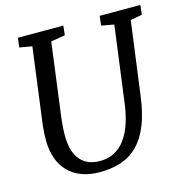

<svg xmlns="http://www.w3.org/2000/svg" viewBox="-110 -850 924 962"><g transform="rotate(-15 351.5 -368.5)"><path d="M70.8 -209C73.2 -74.2 150.9 9.8 291.5 9.8C458 9.8 556.6 -75.7 586.4 -306.2L637.2 -687L697.8 -697.8L703.1 -747.1H492.2L486.8 -697.8L551.8 -686L501.5 -305.7C481.9 -134.8 416.5 -43.9 306.2 -43.9C220.7 -43.9 170.4 -98.6 168.5 -204.1C168 -231.9 169.9 -262.2 173.8 -297.9L224.6 -686L298.3 -698.2L303.7 -747.1H67.9L62 -698.2L127 -687L74.7 -289.6C71.8 -260.7 70.3 -234.4 70.8 -209Z"/></g></svg>

Font: Merriweather
Style: Italic
Weight: 400
Italic angle: -7.5°
Designer: Eben Sorkin
Foundry: Eben Sorkin
Version: Version 1.001